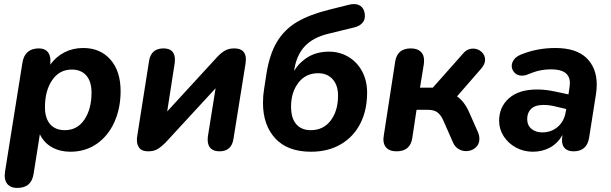

<svg xmlns="http://www.w3.org/2000/svg" viewBox="-20 -736 3003 944"><path d="M3 126Q4 116 5 106L90 -426Q101 -498 171 -498Q199 -498 213.5 -482Q228 -466 228 -437Q228 -425 227 -418Q256 -458 297.5 -479Q339 -500 389 -500Q473 -500 523 -443Q573 -386 573 -288Q573 -204 542.5 -136Q512 -68 456 -29Q400 10 326 10Q275 10 235.5 -12Q196 -34 176 -76L145 120Q139 155 119 171.5Q99 188 64 188Q35 188 19 172Q3 156 3 126ZM430 -281Q430 -335 404.5 -364.5Q379 -394 333 -394Q272 -394 236.5 -342Q201 -290 201 -209Q201 -155 226.5 -125.5Q252 -96 299 -96Q360 -96 395 -148Q430 -200 430 -281Z M653 -48Q653 -57 655 -69L713 -437Q723 -498 784 -498Q812 -498 826 -484Q840 -470 840 -443Q840 -432 839 -426L802 -188L1049 -457Q1068 -477 1086.5 -487.5Q1105 -498 1132 -498Q1189 -498 1189 -443Q1189 -436 1187 -422L1128 -54Q1119 8 1059 8Q1030 8 1015.5 -7Q1001 -22 1001 -49Q1001 -59 1002 -65L1040 -302L793 -34Q773 -14 754.5 -3Q736 8 709 8Q678 8 665.5 -8Q653 -24 653 -48Z M1273 -230Q1273 -266 1278 -295L1289 -367Q1304 -467 1341 -529Q1378 -591 1439.5 -627.5Q1501 -664 1597 -688L1697 -713Q1709 -716 1720 -716Q1745 -716 1759.5 -700.5Q1774 -685 1774 -656Q1774 -636 1760 -621.5Q1746 -607 1721 -601L1594 -570Q1520 -552 1479.5 -509.5Q1439 -467 1427 -395L1426 -388Q1453 -431 1496 -456.5Q1539 -482 1598 -482Q1650 -482 1693 -456.5Q1736 -431 1760.5 -385Q1785 -339 1785 -281Q1785 -194 1751.5 -128.5Q1718 -63 1655.5 -26.5Q1593 10 1509 10Q1394 10 1333.5 -55.5Q1273 -121 1273 -230ZM1642 -266Q1642 -317 1615.5 -346.5Q1589 -376 1544 -376Q1483 -376 1447 -329Q1411 -282 1411 -212Q1411 -155 1436.5 -125.5Q1462 -96 1508 -96Q1570 -96 1606 -143.5Q1642 -191 1642 -266Z M1865 -52Q1866 -61 1867 -70L1923 -433Q1933 -498 2000 -498Q2031 -498 2048 -482.5Q2065 -467 2065 -439Q2065 -428 2064 -422L2045 -305H2108L2257 -473Q2277 -497 2306 -497Q2330 -497 2347.5 -481Q2365 -465 2365 -442Q2365 -421 2347 -400L2227 -262Q2264 -237 2288 -181L2330 -86Q2337 -69 2337 -53Q2337 -26 2317.5 -9.5Q2298 7 2271 7Q2251 7 2233.5 -4Q2216 -15 2207 -36L2160 -143Q2147 -172 2130 -184Q2113 -196 2086 -196H2028L2007 -57Q1997 8 1930 8Q1898 8 1881.5 -7.5Q1865 -23 1865 -52Z M2434 -142Q2434 -210 2482.5 -253Q2531 -296 2621 -296Q2663 -296 2709 -286L2775 -272L2780 -306Q2782 -320 2782 -327Q2782 -395 2691 -395Q2659 -395 2632 -389Q2605 -383 2572 -369Q2561 -364 2546 -364Q2524 -364 2510 -378.5Q2496 -393 2496 -412Q2496 -428 2507.5 -443.5Q2519 -459 2542 -468Q2621 -500 2710 -500Q2813 -500 2863.5 -451Q2914 -402 2914 -320Q2914 -295 2910 -272L2877 -62Q2867 8 2800 8Q2773 8 2758 -6Q2743 -20 2743 -48Q2744 -59 2745 -69L2746 -73Q2722 -31 2684 -10.5Q2646 10 2600 10Q2555 10 2517 -10.5Q2479 -31 2456.5 -66Q2434 -101 2434 -142ZM2646 -85Q2691 -85 2723 -113Q2755 -141 2762 -189L2764 -200L2713 -212Q2682 -220 2653 -220Q2611 -220 2591.5 -201Q2572 -182 2572 -151Q2572 -120 2593 -102.5Q2614 -85 2646 -85Z"/></svg>

Font: SN Pro Bold
Style: Bold Italic
Weight: 700
Italic angle: -9°
Designer: Tobias Whetton
Foundry: Supernotes
Version: Version 1.003